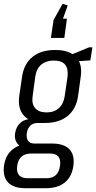

<svg xmlns="http://www.w3.org/2000/svg" viewBox="-41 -812 510 1018"><path d="M198 -160Q123 -160 87.5 -197Q52 -234 61 -303L76 -405Q86 -474 131.5 -510.5Q177 -547 252 -547Q326 -547 361.5 -510.5Q397 -474 387 -405L373 -303Q363 -234 317.5 -197Q272 -160 198 -160ZM95 186Q31 186 2 155.5Q-27 125 -20 68Q-12 10 26.5 -20.5Q65 -51 129 -51H235Q298 -51 327 -20.5Q356 10 348 68Q340 125 302.5 155.5Q265 186 201 186ZM205 133Q268 133 277 68Q282 36 269 19Q256 2 224 2H125Q59 2 50 68Q42 133 106 133ZM109 -28Q70 -28 52 -50Q34 -72 39 -105Q44 -140 67.5 -161Q91 -182 132 -182H201L198 -160H158Q134 -160 119 -145Q104 -130 101 -105Q98 -81 107.5 -66Q117 -51 142 -51H182L179 -28ZM206 -216Q246 -216 271 -238.5Q296 -261 302 -302L317 -405Q322 -448 304 -469.5Q286 -491 244 -491Q204 -491 178 -469.5Q152 -448 146 -405L132 -302Q126 -261 145.5 -238.5Q165 -216 206 -216ZM317 -514 431 -561H449L438 -492L313 -483ZM229 -611 243 -706 291 -792 318 -783 274 -660 247 -713H314L300 -611Z"/></svg>

Font: Pathway Extreme Condensed Light
Style: Italic
Weight: 300
Width: 3
Italic angle: -8°
Version: Version 1.001;gftools[0.9.26]